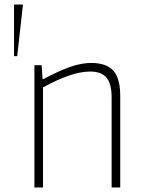

<svg xmlns="http://www.w3.org/2000/svg" viewBox="-20 -828 626 848"><path d="M81 -808V-804L56 -580H42V-808ZM132 -540H164L168 -479H172Q242 -516 291 -533Q340 -550 383 -550Q449 -550 480 -516.5Q511 -483 511 -405V0H473V-396Q473 -459 450 -485.5Q427 -512 379 -512Q335 -512 282.5 -493.5Q230 -475 170 -442V0H132Z"/></svg>

Font: Encode Sans Narrow
Style: Thin
Weight: 250
Designer: Pablo Impallari, Andres Torresi
Foundry: Pablo Impallari, Andres Torresi
Version: Version 1.000; ttfautohint (v1.00) -l 8 -r 50 -G 200 -x 14 -